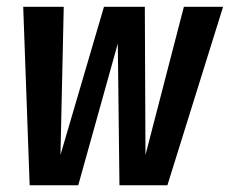

<svg xmlns="http://www.w3.org/2000/svg" viewBox="-20 -549 681 569"><path d="M641.1 -528.8 476.1 0H334L329.1 -419.9L211.9 0H67.9L48.8 -528.8H168.9L159.2 -89.8L288.1 -528.8H409.2L411.1 -89.8L524.9 -528.8Z"/></svg>

Font: Fira Sans Compressed Medium
Style: Italic
Weight: 500
Width: 3
Italic angle: -8°
Designer: Carrois Corporate & Edenspiekermann AG
Foundry: Carrois Corporate GbR & Edenspiekermann AG
Version: Version 4.203;PS 004.203;hotconv 1.0.88;makeotf.lib2.5.64775